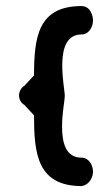

<svg xmlns="http://www.w3.org/2000/svg" viewBox="-20 -611 374 641"><path d="M252.5 10.2H253L253.5 10.1C282.3 4.2 290.5 -23.7 290.5 -37.6C290.5 -61.7 275.2 -84.6 252.5 -84.6C200.2 -84.6 187 -132.9 187.2 -189.8C187.3 -234.4 196.3 -276.4 196.3 -290.3C196.3 -321 155.6 -496 252.5 -496C275.2 -496 290.5 -518.9 290.5 -543C290.5 -556 283.8 -589.9 252.5 -590.8C106.1 -590.8 93.9 -485.7 93.6 -359.4C81.4 -346.2 66.9 -330.4 61.5 -324.6C52.2 -319.4 43.5 -306.9 43.5 -292.6C43.5 -279.8 49.4 -267.4 61.5 -260.7C65.9 -256 77.3 -243.5 93.6 -225.9C93.6 -100.2 103.5 10.2 252.5 10.2Z"/></svg>

Font: Hi.
Style: Black
Weight: 400
Designer: Mew Too, Robert Jablonski
Foundry: Cannot Into Space Fonts
Version: Version 1.996